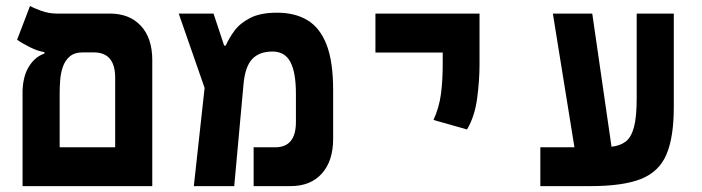

<svg xmlns="http://www.w3.org/2000/svg" viewBox="-20 -632 2384 652"><path d="M56.6 0V-324.7Q58.6 -375.5 79.1 -407.5Q99.6 -439.5 130.9 -450.2V-455.1Q109.4 -458 82.3 -471.4Q55.2 -484.9 38.1 -497.1L82 -611.8Q93.3 -605 119.4 -595.5Q145.5 -585.9 172.4 -585.9H353Q419.9 -585.9 458.5 -544.2Q497.1 -502.4 497.1 -428.2V0ZM261.7 -454.1Q232.9 -454.1 216.8 -440.2Q200.7 -426.3 193.4 -404.8Q186 -383.3 184.3 -359.4Q182.6 -335.4 182.6 -315.4V-131.8H371.1V-368.2Q371.1 -454.1 298.3 -454.1Z M638.2 0 674.8 -333.5 586.9 -585.9H705.1L741.2 -477.1H746.6Q756.8 -501 775.6 -526.9Q794.4 -552.7 829.1 -570.8Q863.8 -588.9 920.9 -588.9Q981.4 -588.9 1023.9 -563.5Q1066.4 -538.1 1088.9 -480.5Q1111.3 -422.9 1111.3 -325.7V-160.6Q1111.3 -85.4 1073 -42.7Q1034.7 0 967.3 0H841.3V-131.8H914.6Q984.9 -131.8 984.9 -217.8V-313.5Q984.9 -386.2 966.1 -421.6Q947.3 -457 905.3 -457Q860.4 -457 836.4 -431.4Q812.5 -405.8 807.1 -347.7L775.4 0Z M1565.9 -192.4 1452.1 -224.6Q1471.2 -266.6 1477.3 -312Q1483.4 -357.4 1483.4 -414.1V-453.6H1254.9V-585.9H1608.4V-414.1Q1608.4 -357.4 1600.1 -296.6Q1591.8 -235.8 1565.9 -192.4Z M1814.9 0V-131.8H1930.7L1857.4 -585.9H1991.2L2056.6 -133.8Q2085.4 -136.7 2104.5 -151.1Q2123.5 -165.5 2132.8 -200Q2142.1 -234.4 2142.1 -297.9V-585.9H2268.1V-269Q2268.1 -165 2242.7 -106.4Q2217.3 -47.9 2155.8 -23.9Q2094.2 0 1985.8 0Z"/></svg>

Font: Cascadia Mono
Style: Bold
Weight: 700
Monospace: yes
Designer: Aaron Bell
Foundry: Saja Typeworks
Version: Version 2404.023; ttfautohint (v1.8.4)